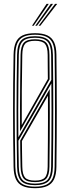

<svg xmlns="http://www.w3.org/2000/svg" viewBox="-20 -980 366 1006"><path d="M163.5 6Q123 6 98.6 -5.4Q74.2 -16.8 63.1 -41.4Q52 -66 51.2 -105.8Q49.8 -184.5 49.1 -256.9Q48.5 -329.2 48.5 -399.6Q48.5 -470 49.1 -542.4Q49.8 -614.8 51.2 -693.5Q52 -733.8 63.1 -758.5Q74.2 -783.2 98.6 -794.6Q123 -806 163.5 -806Q203.2 -806 227.6 -794.8Q252 -783.5 263.5 -758.9Q275 -734.2 275.5 -693.5Q276.5 -615.5 277 -543.2Q277.5 -471 277.5 -400.4Q277.5 -329.8 277 -257.1Q276.5 -184.5 275.5 -105.8Q275 -65.5 263.5 -41Q252 -16.5 227.6 -5.2Q203.2 6 163.5 6ZM163.5 -33.8Q201.2 -33.8 215.4 -49.8Q229.5 -65.8 229.8 -106.8Q230.5 -176 230.9 -235.9Q231.2 -295.8 231.4 -354.5Q231.5 -413.2 231.2 -478.5L94.8 -241Q95 -220.8 95.2 -205.1Q95.5 -189.5 95.6 -175.1Q95.8 -160.8 96.1 -144.5Q96.5 -128.2 96.8 -106.8Q97.5 -65.5 111.4 -49.6Q125.2 -33.8 163.5 -33.8ZM163.5 -25.8Q121 -25.8 104.9 -43.6Q88.8 -61.5 87.8 -106.5Q87.2 -129.5 86.9 -150.6Q86.5 -171.8 86.2 -194.1Q86 -216.5 85.8 -243.5L240.5 -513.5Q241 -448.5 241 -383.1Q241 -317.8 240.5 -249.4Q240 -181 239 -106.5Q238.5 -61.8 222.2 -43.8Q206 -25.8 163.5 -25.8ZM163.5 -17.8Q210 -17.8 228.8 -37.6Q247.5 -57.5 248 -106.5Q249 -184 249.5 -256.8Q250 -329.5 250 -400.2Q250 -471 249.2 -543L76.5 -242.8Q76.8 -224.8 76.9 -211.8Q77 -198.8 77.2 -185.6Q77.5 -172.5 77.8 -154Q78 -135.5 78.5 -106.5Q79.5 -57.5 97.9 -37.6Q116.2 -17.8 163.5 -17.8ZM163.5 -2Q200.5 -2 222.9 -12.4Q245.2 -22.8 255.5 -45.6Q265.8 -68.5 266.2 -106Q267.2 -183.5 267.8 -255.6Q268.2 -327.8 268.2 -398.4Q268.2 -469 267.8 -541.9Q267.2 -614.8 266.2 -693.5Q265.8 -731.5 255.5 -754.4Q245.2 -777.2 222.9 -787.6Q200.5 -798 163.5 -798Q126.2 -798 103.9 -787.6Q81.5 -777.2 71.2 -754.2Q61 -731.2 60.2 -693.5Q58.8 -617.2 58 -546.6Q57.2 -476 57.2 -406.1Q57.2 -336.2 58 -262.4Q58.8 -188.5 60.2 -106Q61.5 -49.8 84.6 -25.9Q107.8 -2 163.5 -2ZM163.5 -9.8Q111.8 -9.8 91.1 -31.6Q70.5 -53.5 69.5 -106Q68 -185.5 67.4 -257.8Q66.8 -330 66.8 -400.1Q66.8 -470.2 67.4 -542.5Q68 -614.8 69.5 -693.5Q70.5 -746.5 91.1 -768.4Q111.8 -790.2 163.5 -790.2Q213.2 -790.2 234.8 -768.6Q256.2 -747 257.2 -693.2Q258 -625.2 258.6 -556.4Q259.2 -487.5 259.2 -415.8Q259.2 -344 258.8 -267.1Q258.2 -190.2 257.2 -106.2Q256.2 -52.8 234.8 -31.2Q213.2 -9.8 163.5 -9.8ZM76.2 -260.8 249 -561.5Q249 -579.8 248.8 -602.4Q248.5 -625 248.4 -648.6Q248.2 -672.2 248 -693Q247.5 -743 228.4 -762.6Q209.2 -782.2 163.5 -782.2Q116.2 -782.2 97.9 -762.2Q79.5 -742.2 78.5 -693Q77.2 -615 76.4 -544.2Q75.5 -473.5 75.5 -404.1Q75.5 -334.8 76.2 -260.8ZM85.2 -291.8Q84.8 -361.2 84.9 -425.9Q85 -490.5 85.8 -555.9Q86.5 -621.2 87.8 -693Q88.8 -738.2 104.9 -756.2Q121 -774.2 163.5 -774.2Q205 -774.2 221.9 -756.6Q238.8 -739 239 -692.8Q239.2 -664.5 239.5 -628.6Q239.8 -592.8 240 -564.2ZM94 -324.8 230.8 -566.2Q230.5 -596.8 230.2 -628.5Q230 -660.2 229.8 -692.5Q229.5 -733.8 215.8 -750Q202 -766.2 163.5 -766.2Q125 -766.2 111.2 -750.1Q97.5 -734 96.8 -692.8Q95 -588.2 94.2 -502.2Q93.5 -416.2 94 -324.8ZM147.5 -845 224.2 -959.8H235.5L156.2 -845ZM182.2 -845 268.5 -959.8H279.8L191.2 -845ZM164.8 -845 246.2 -959.8H257.8L173.8 -845Z"/></svg>

Font: Big Shoulders Inline Display Thin Light
Style: Regular
Weight: 300
Version: Version 2.002